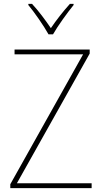

<svg xmlns="http://www.w3.org/2000/svg" viewBox="-20 -969 525 989"><path d="M230 -792H253C278 -836 325 -901 359 -943V-949H340C304 -909 269 -864 242 -824C215 -864 178 -914 145 -949H126V-943C157 -906 205 -837 230 -792ZM452 0V-25H67L442 -693V-714H55V-689H408L33 -20V0Z"/></svg>

Font: Noto Sans Armenian SemiCondensed Thin
Style: Regular
Weight: 100
Width: 4
Designer: Monotype Design Team
Foundry: Monotype Imaging Inc.
Version: Version 2.008